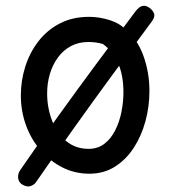

<svg xmlns="http://www.w3.org/2000/svg" viewBox="-20 -605 595 672"><path d="M291 -546Q314 -546 337 -541.5Q360 -537 380 -528.5Q400 -520 414 -507Q460 -470 481.5 -411Q503 -352 503 -287Q503 -232 489 -180.5Q475 -129 448 -87.5Q421 -46 382 -21.5Q343 3 293 3Q242 3 198.5 -19Q155 -41 122 -79Q89 -117 71 -166.5Q53 -216 53 -271Q53 -323 68.5 -372Q84 -421 114.5 -460.5Q145 -500 189.5 -523Q234 -546 291 -546ZM145 -278Q145 -228 162 -183.5Q179 -139 211.5 -111.5Q244 -84 290 -84Q322 -84 345 -101.5Q368 -119 383 -148.5Q398 -178 405 -213Q412 -248 412 -282Q412 -343 392.5 -385.5Q373 -428 340 -451Q327 -455 314.5 -456.5Q302 -458 289 -458Q255 -458 228 -443.5Q201 -429 182.5 -403.5Q164 -378 154.5 -346Q145 -314 145 -278ZM105 34Q100 41 88 46Q76 51 58 41Q45 33 43.5 18Q42 3 51 -10Q115 -103 181.5 -195.5Q248 -288 316.5 -380.5Q385 -473 454 -565Q468 -583 480 -584.5Q492 -586 504 -577Q516 -568 519.5 -556.5Q523 -545 510 -528Q441 -435 372 -341Q303 -247 236.5 -153.5Q170 -60 105 34Z"/></svg>

Font: Playpen Sans Arabic
Style: Regular
Weight: 400
Designer: Azza Alameddine, Laura Meseguer, Veronika Burian, José Scaglione
Foundry: TypeTogether
Version: Version 2.000